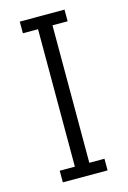

<svg xmlns="http://www.w3.org/2000/svg" viewBox="-108 -743 529 796"><g transform="rotate(-15 156.0 -345.0)"><path d="M60 0V-50H125V-640H60V-690H252V-640H187V-50H252V0Z"/></g></svg>

Font: Radio Canada Condensed Light
Style: Regular
Weight: 300
Width: 3
Designer: Charles Daoud, Etienne Aubert Bonn, Alexandre Saumier Demers, Jacques Le Bailly
Foundry: Radio-Canada
Version: Version 2.104; ttfautohint (v1.8.4.7-5d5b);gftools[0.9.28.de